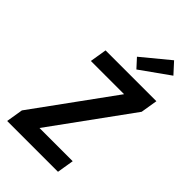

<svg xmlns="http://www.w3.org/2000/svg" viewBox="-290 -1085 1181 1181"><g transform="rotate(45 300.0 -495.0)"><path d="M23 0 41 -110 415 -625H126L144 -735H586L568 -625L194 -110H483L465 0ZM361 -786 308 -844 485 -990 549 -920Z"/></g></svg>

Font: Iosevka SS04 XBd Ex
Style: Italic
Weight: 800
Width: 7
Italic angle: -9°
Monospace: yes
Designer: Belleve Invis
Foundry: Belleve Invis
Version: Version 19.0.0; ttfautohint (v1.8.4)